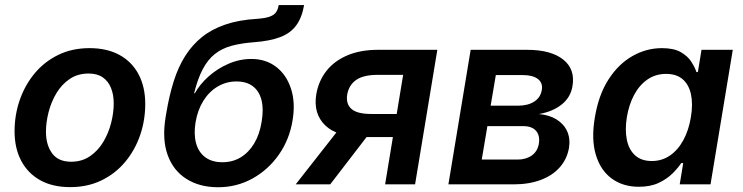

<svg xmlns="http://www.w3.org/2000/svg" viewBox="-20 -748 3015 779"><path d="M264.6 11.2Q193.4 11.2 143.1 -16.8Q92.8 -44.9 65.9 -95.9Q39.1 -147 39.1 -215.3Q39.1 -280.8 59.8 -341.3Q80.6 -401.9 119.9 -449.5Q159.2 -497.1 215.6 -524.9Q272 -552.7 343.3 -552.7Q414.6 -552.7 465.1 -524.9Q515.6 -497.1 542.5 -446Q569.3 -395 569.3 -326.2Q569.3 -260.3 548.6 -199.7Q527.8 -139.2 488.3 -91.6Q448.7 -43.9 392.3 -16.4Q335.9 11.2 264.6 11.2ZM268.6 -91.8Q312.5 -91.8 345.2 -114.3Q377.9 -136.7 399.2 -172.4Q420.4 -208 430.9 -249.3Q441.4 -290.5 441.4 -328.1Q441.4 -363.8 430.4 -391.1Q419.4 -418.5 397 -434.1Q374.5 -449.7 339.4 -449.7Q295.4 -449.7 262.7 -427.5Q230 -405.3 208.7 -369.6Q187.5 -334 177 -292.7Q166.5 -251.5 166.5 -213.4Q166.5 -160.2 191.4 -126Q216.3 -91.8 268.6 -91.8Z M864.7 11.7Q790 11.7 736.6 -22Q683.1 -55.7 660.2 -119.1Q637.2 -182.6 651.9 -272.5L654.8 -289.6Q666.5 -360.4 684.8 -418.2Q703.1 -476.1 731.4 -521Q759.8 -565.9 799.8 -597.9Q839.8 -629.9 894.3 -648.4Q948.7 -667 1020.5 -671.4Q1055.7 -673.8 1074 -680.4Q1092.3 -687 1100.1 -698.5Q1107.9 -710 1110.8 -727.5H1213.9Q1205.1 -676.8 1181.9 -645Q1158.7 -613.3 1116.9 -597.4Q1075.2 -581.5 1010.7 -576.7Q959 -572.8 919.9 -562.3Q880.9 -551.8 852.3 -529.3Q823.7 -506.8 803 -468Q782.2 -429.2 767.6 -369.6H770.5Q790.5 -405.8 825.9 -437.5Q861.3 -469.2 906.5 -489Q951.7 -508.8 1000 -508.8Q1058.6 -508.8 1100.3 -476.8Q1142.1 -444.8 1160.6 -388.4Q1179.2 -332 1167 -259.3Q1154.3 -181.6 1111.3 -120.4Q1068.4 -59.1 1004.4 -23.7Q940.4 11.7 864.7 11.7ZM882.3 -89.8Q923.8 -89.8 956.3 -109.4Q988.8 -128.9 1011 -165.5Q1033.2 -202.1 1041.5 -253.9Q1050.3 -305.7 1041 -342Q1031.7 -378.4 1006.1 -397.9Q980.5 -417.5 939.5 -417.5Q897.9 -417.5 863.3 -397Q828.6 -376.5 805.2 -339.1Q781.7 -301.8 773.4 -251.5Q765.6 -203.1 775.6 -166.7Q785.6 -130.4 812.7 -110.1Q839.8 -89.8 882.3 -89.8Z M1664.1 0H1542.5L1615.7 -444.3H1512.2Q1454.6 -444.3 1425 -423.6Q1395.5 -402.8 1388.7 -364.3Q1382.8 -326.7 1405.8 -306.2Q1428.7 -285.6 1486.3 -285.6H1640.6L1625 -191.9H1458Q1348.6 -191.9 1299.6 -239.3Q1250.5 -286.6 1263.2 -365.2Q1272.5 -419.4 1304.2 -460Q1335.9 -500.5 1388.9 -523.2Q1441.9 -545.9 1514.2 -545.9H1754.4ZM1319.8 0H1179.7L1375 -249H1511.2Z M1799.3 0 1889.6 -545.9H2118.2Q2215.3 -545.9 2264.9 -506.6Q2314.5 -467.3 2302.7 -398.4Q2295.4 -353.5 2259.5 -324.5Q2223.6 -295.4 2166.5 -285.2Q2208.5 -281.7 2238 -263.4Q2267.6 -245.1 2281 -215.6Q2294.4 -186 2288.6 -148.4Q2280.8 -103 2251.5 -69.6Q2222.2 -36.1 2174.3 -18.1Q2126.5 0 2063.5 0ZM1934.6 -100.6H2080.1Q2113.8 -100.6 2137.2 -116.9Q2160.6 -133.3 2166 -163.6Q2171.9 -196.8 2155.3 -216.6Q2138.7 -236.3 2102.5 -236.3H1957.5ZM1970.7 -319.3H2083Q2122.1 -319.3 2147.7 -335.9Q2173.3 -352.5 2178.2 -382.8Q2183.1 -411.6 2162.4 -427.5Q2141.6 -443.4 2101.1 -443.4H1991.7Z M2571.8 9.8Q2507.8 9.8 2462.2 -23.4Q2416.5 -56.6 2397.5 -119.9Q2378.4 -183.1 2393.6 -272Q2408.7 -363.3 2449 -425.8Q2489.3 -488.3 2545.9 -520.5Q2602.5 -552.7 2665.5 -552.7Q2713.9 -552.7 2741.9 -536.6Q2770 -520.5 2784.7 -497.8Q2799.3 -475.1 2805.7 -455.6H2811.5L2826.2 -545.9H2953.1L2862.8 0H2737.8L2752 -86.4H2744.1Q2730.5 -65.9 2708 -43.7Q2685.5 -21.5 2652.3 -5.9Q2619.1 9.8 2571.8 9.8ZM2624.5 -94.7Q2666 -94.7 2698.5 -117.2Q2731 -139.6 2752.7 -179.7Q2774.4 -219.7 2783.2 -272.9Q2792 -326.2 2783.4 -365.5Q2774.9 -404.8 2749.8 -426.5Q2724.6 -448.2 2682.6 -448.2Q2639.6 -448.2 2606.7 -425.3Q2573.7 -402.3 2552.7 -362.8Q2531.7 -323.2 2523.4 -272.9Q2515.1 -221.7 2523.2 -181.4Q2531.2 -141.1 2556.6 -117.9Q2582 -94.7 2624.5 -94.7Z"/></svg>

Font: Inter SemiBold
Style: Italic
Weight: 600
Italic angle: -9.3988°
Designer: Rasmus Andersson
Foundry: rsms
Version: Version 4.001;git-66647c0bb